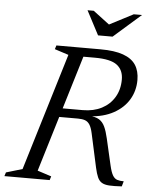

<svg xmlns="http://www.w3.org/2000/svg" viewBox="-75 -905 744 955"><g transform="rotate(5 297.0 -428.0)"><path d="M342.5 -361Q396.5 -361 437 -382Q477.5 -403 500.2 -441Q523 -479 523 -529.5Q523 -576.5 491 -601.2Q459 -626 380 -626H256.5L272.5 -670H404.5Q474.5 -670 517.8 -654.5Q561 -639 580.8 -608.8Q600.5 -578.5 600.5 -533.5Q600.5 -480 574.5 -436.2Q548.5 -392.5 498.8 -365Q449 -337.5 376.5 -333V-335.5Q408.5 -334 426.8 -322.8Q445 -311.5 455.5 -289Q466 -266.5 474 -231L504.5 -98.5Q512 -66 521 -50.5Q530 -35 543.2 -30.5Q556.5 -26 576.5 -26L569 0Q530 2.5 506.2 1Q482.5 -0.5 469 -8.8Q455.5 -17 447.8 -34.5Q440 -52 433.5 -81.5L396.5 -251Q390.5 -278.5 381.2 -292.8Q372 -307 358 -312Q344 -317 323 -317H164L177 -361ZM145.5 -41.5 215 -19 209 0H-17L-11 -19L70 -43L247.5 -628.5L178 -651L184 -670H336ZM595 -858 458.5 -738H386L323 -858H354L440 -793H428.5L554 -858Z"/></g></svg>

Font: Newsreader 16pt
Style: Italic
Weight: 400
Italic angle: -17°
Designer: Hugues Gentile
Foundry: Production Type
Version: Version 1.003